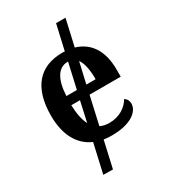

<svg xmlns="http://www.w3.org/2000/svg" viewBox="-214 -820 986 1110"><g transform="rotate(-30 278.5 -265.5)"><path d="M141 182 205 183 245 6C262 9 280 10 299 10C428 10 488 -43 488 -94C488 -114 478 -130 464 -137C440 -95 391 -60 322 -60C300 -60 280 -64 262 -73L304 -259H512V-308C512 -434 458 -511 366 -538L406 -714H343L305 -547C300 -548 294 -548 288 -548C136 -548 50 -452 50 -265C50 -138 97 -50 185 -12ZM184 -319C189 -428 226 -487 289 -487H292L254 -319ZM379 -319H317L349 -458C370 -429 379 -381 379 -319ZM182 -259H240L210 -124C193 -156 184 -200 182 -259Z"/></g></svg>

Font: Noto Serif SemiBold
Style: Regular
Weight: 600
Designer: Monotype Design Team
Foundry: Monotype Imaging Inc.
Version: Version 2.013